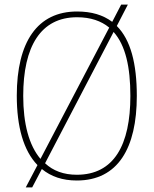

<svg xmlns="http://www.w3.org/2000/svg" viewBox="-20 -775 668 835"><path d="M143 -57 92 40H120L162 -40C202 -7 252 10 314 10C493 10 575 -131 575 -358C575 -499 548 -602 488 -662L536 -755H507L468 -680C428 -710 378 -725 315 -725C143 -725 53 -593 53 -359C53 -224 82 -120 143 -57ZM455 -655 156 -84C106 -143 81 -237 81 -358C81 -573 157 -700 315 -700C374 -700 420 -684 455 -655ZM314 -15C257 -15 211 -32 176 -65L474 -636C526 -578 547 -483 547 -358C547 -145 476 -15 314 -15Z"/></svg>

Font: Noto Serif Thai SemiCondensed Thin
Style: Regular
Weight: 100
Width: 4
Designer: Monotype Design Team
Foundry: Monotype Imaging Inc.
Version: Version 2.002